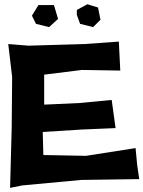

<svg xmlns="http://www.w3.org/2000/svg" viewBox="-20 -868 686 919"><path d="M347.7 -796.9 363.3 -753.9 425.8 -738.3 460.9 -773.4 449.2 -832 398.4 -847.7 347.7 -820.3ZM132.8 -793 152.3 -753.9 214.8 -738.3 257.8 -777.3 238.3 -843.8H164.1ZM116.2 -649.4 19.5 -657.2 38.1 -500 36.1 -260.7 28.3 31.2 86.9 19.5 369.1 -6.8 646.5 -10.7 636.7 -77.1 628.9 -159.2 391.6 -122.1 187.5 -126 184.6 -236.3 372.1 -248 533.2 -254.9 514.6 -389.6 361.3 -375 191.4 -367.2V-510.7L372.1 -533.2L555.7 -530.3L548.8 -668.9L384.8 -657.2Z"/></svg>

Font: MaokenAssortedSans-Lite
Style: Lite
Weight: 400
Version: Version 1.400